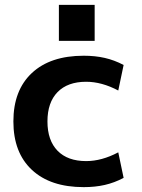

<svg xmlns="http://www.w3.org/2000/svg" viewBox="-20 -759 584 789"><path d="M35 -260Q35 -388 111 -459Q187 -530 324 -530Q371 -530 410.5 -521Q450 -512 488 -492L466 -387Q398 -423 334 -423Q258 -423 216.5 -380.5Q175 -338 175 -260Q175 -182 216.5 -139.5Q258 -97 334 -97Q398 -97 466 -133L488 -28Q450 -8 410.5 1Q371 10 324 10Q187 10 111 -61Q35 -132 35 -260ZM222 -739H369V-591H222Z"/></svg>

Font: Enso
Style: Bold
Weight: 700
Designer: Coji Morishita
Foundry: UNDERFOREST DESIGN
Version: Version 1.000